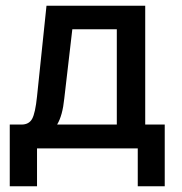

<svg xmlns="http://www.w3.org/2000/svg" viewBox="-20 -517 633 669"><path d="M14 132V-83H55Q81 -83 92 -103Q103 -123 109 -181L142 -497H486V-83H554V132H460V0H109V132ZM204 -174Q198 -114 179 -83H387V-415H232Z"/></svg>

Font: Wix Madefor Text Medium
Style: Regular
Weight: 500
Designer: Dalton Maag Ltd
Foundry: Dalton Maag Ltd
Version: Version 3.100